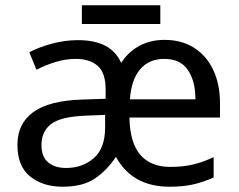

<svg xmlns="http://www.w3.org/2000/svg" viewBox="-20 -697 904 727"><path d="M603 -546Q668 -546 715 -516Q762 -486 787.5 -432Q813 -378 813 -306V-252H470Q472 -156 511.5 -110.5Q551 -65 625 -65Q674 -65 712.5 -74.5Q751 -84 789 -102V-25Q749 -7 710.5 1.5Q672 10 622 10Q481 10 419 -103Q384 -51 338.5 -20.5Q293 10 216 10Q143 10 94.5 -28.5Q46 -67 46 -149Q46 -229 106 -272.5Q166 -316 290 -320L380 -323V-357Q380 -422 349.5 -448Q319 -474 268 -474Q228 -474 189.5 -462Q151 -450 118 -433L91 -499Q126 -518 176 -531.5Q226 -545 275 -545Q337 -545 377.5 -524.5Q418 -504 439 -459Q465 -500 507 -523Q549 -546 603 -546ZM602 -474Q544 -474 510.5 -434.5Q477 -395 472 -321H720Q720 -390 691.5 -432Q663 -474 602 -474ZM378 -262 303 -259Q209 -255 173 -227Q137 -199 137 -148Q137 -103 162.5 -82Q188 -61 230 -61Q293 -61 335.5 -98.5Q378 -136 378 -214ZM587 -677V-606H290V-677Z"/></svg>

Font: Noto Sans
Style: Regular
Weight: 400
Designer: Monotype Design Team
Foundry: Monotype Imaging Inc.
Version: Version 1.902